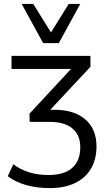

<svg xmlns="http://www.w3.org/2000/svg" viewBox="-20 -774 550 983"><path d="M235 189Q167 189 112 173Q57 157 20 128L48 67Q84 94 128.5 108Q173 122 228 122Q309 122 350 85.5Q391 49 391 -21Q391 -83 350.5 -116.5Q310 -150 235 -150H132L131 -192L364 -443V-421H39V-488H443V-432L216 -189L197 -212H258Q360 -212 417 -162.5Q474 -113 474 -25Q474 42 445.5 90Q417 138 363.5 163.5Q310 189 235 189ZM201 -553 91 -754H150L241 -608L332 -754H391L281 -553Z"/></svg>

Font: Nunito Sans 11pt
Style: Regular
Weight: 400
Version: Version 3.101;gftools[0.9.27]